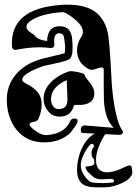

<svg xmlns="http://www.w3.org/2000/svg" viewBox="-20 -588 585 820"><path d="M170 20Q118 20 82.5 -4.5Q47 -29 28 -70.5Q9 -112 9 -161Q9 -220 43 -264Q81 -314 156 -336Q173 -340 197.5 -346Q222 -352 254 -360H256Q257 -365 257.5 -370Q258 -375 258 -382Q258 -387 258 -392Q258 -397 257 -402Q254 -432 250 -439Q242 -446 233 -446Q207 -446 212 -399V-396Q212 -383 197 -383Q172 -386 147 -386Q122 -386 97.5 -383Q73 -380 47 -375H45Q33 -375 31 -390Q22 -553 243 -567Q250 -568 256 -568Q262 -568 269 -568Q348 -568 390 -535Q410 -519 424 -493.5Q438 -468 443 -433Q445 -419 448 -383Q451 -347 454 -291Q455 -264 457.5 -228.5Q460 -193 465.5 -155Q471 -117 480 -83.5Q489 -50 504 -28Q508 -23 502 -17Q497 -12 489 -12L332 -20Q325 -20 325 -34Q325 -54 346 -52L466 -42Q429 -77 424 -156Q423 -189 423 -222Q423 -255 423 -289Q423 -300 414 -300Q412 -300 406.5 -299Q401 -298 391 -294Q380 -290 371 -290Q365 -290 363 -291Q309 -317 309 -373Q309 -404 328 -432Q334 -441 334 -452Q334 -479 294 -510Q259 -538 245 -536Q167 -531 120 -505Q93 -490 93 -474Q93 -457 124 -441Q140 -417 181 -413Q184 -476 234 -476Q261 -476 273 -462Q285 -448 287.5 -427Q290 -406 290 -384Q290 -341 274 -334Q266 -330 252.5 -326Q239 -322 220 -318Q177 -309 165 -306Q156 -303 134 -294Q112 -285 93.5 -272.5Q75 -260 75 -247Q75 -238 97 -228Q123 -215 140.5 -194.5Q158 -174 158 -142Q158 -129 155 -113.5Q152 -98 144 -80Q140 -70 122 -67Q104 -64 106 -56Q110 -43 136 -26Q162 -9 179 -11Q256 -16 280 -71Q285 -82 297 -82Q316 -82 310 -65Q308 -58 300.5 -47.5Q293 -37 281 -21Q237 20 170 20ZM235 -90Q204 -90 185 -113.5Q166 -137 166 -167Q167 -197 183.5 -220Q200 -243 224.5 -259Q249 -275 275 -283Q277 -284 283 -284Q288 -284 295.5 -283Q303 -282 313 -280Q342 -274 342 -267Q342 -263 347.5 -255.5Q353 -248 363 -236Q383 -211 383 -191Q383 -164 365.5 -152Q348 -140 323 -140H305Q298 -140 296 -138Q283 -90 235 -90ZM230 -122Q268 -122 268 -162Q268 -173 267 -194Q266 -215 265 -246Q199 -216 198 -167V-162Q198 -146 207 -134Q216 -122 230 -122ZM390 212Q346 212 327.5 193.5Q309 175 309 139Q309 105 319.5 71.5Q330 38 350 12Q370 -14 400 -24Q403 -26 406.5 -26Q410 -26 413 -26Q424 -26 433 -21Q414 8 402 38Q390 68 390 94Q390 123 403 135.5Q416 148 437 148Q461 148 494 134Q511 126 519.5 122.5Q528 119 529 119Q541 116 543 129Q545 142 545 150Q545 160 531 174.5Q517 189 481 202Q452 212 427.5 212Q403 212 390 212ZM419 194Q433 194 445.5 193Q458 192 464 191Q467 186 467 183Q467 176 449 176Q442 176 433 177Q424 178 414 178Q390 178 376.5 166Q363 154 355 146Q348 138 346 130.5Q344 123 348 123Q353 123 365.5 121Q378 119 381 114Q383 110 383 105Q383 93 377 87Q371 81 371 65Q371 52 377 45Q381 41 381 35Q381 30 377.5 27.5Q374 25 369 27Q364 29 353 44.5Q342 60 333.5 80.5Q325 101 325 118Q325 141 340.5 162.5Q356 184 367 189Q374 192 388.5 193Q403 194 419 194Z"/></svg>

Font: Moo Lah Lah
Style: Regular
Weight: 400
Designer: Robert E. Leuschke
Foundry: Robert E. Leuschke
Version: Version 1.010; ttfautohint (v1.8.3)